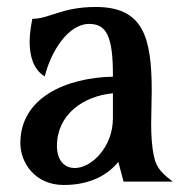

<svg xmlns="http://www.w3.org/2000/svg" viewBox="-20 -523 537 553"><path d="M335.9 0H477.5C452.1 -20.5 431.2 -34.2 423.3 -73.2C410.6 -132.8 417 -201.7 417 -260.7C417 -418 391.6 -502.9 255.9 -502.9C157.2 -502.9 122.6 -468.8 73.2 -468.8C70.8 -456.5 65.4 -430.7 65.4 -401.9C65.4 -365.2 74.2 -324.2 108.9 -302.7C126 -373.5 175.8 -454.1 236.8 -454.1C286.6 -454.1 305.2 -418.5 305.2 -307.6V-302.2C170.9 -299.3 38.6 -242.2 38.6 -110.8C38.6 -55.2 80.1 9.8 163.6 9.8C247.1 9.8 294.9 -24.9 320.8 -56.6ZM195.3 -39.1C164.6 -39.1 144 -62.5 144 -102.5C144 -192.9 219.2 -246.1 305.2 -254.4V-182.1C305.2 -100.6 244.6 -39.1 195.3 -39.1Z"/></svg>

Font: Amarante
Style: Regular
Weight: 400
Designer: Karolina Lach
Foundry: Sorkin Type Co.
Version: Version 1.001